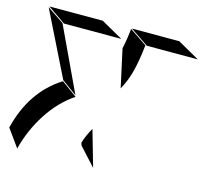

<svg xmlns="http://www.w3.org/2000/svg" viewBox="-245 -934 1128 1054"><g transform="rotate(15 319.5 -406.5)"><path d="M-91 -806 10 -736H336L212 -806ZM481 -736H771L647 -806H378ZM473 -736 374 -803Q368 -742 356 -688L403 -473Q433 -526 448.5 -588.5Q464 -651 473 -736ZM87 -435 173 -372 2 -736 -94 -801ZM176 -364 87 -429Q-79 -324 -132 -107L-60 -7Q-32 -117 29 -211.5Q90 -306 176 -364ZM370 -12 311 -218Q283 -168 272 -129L277 -114Z"/></g></svg>

Font: FFF_HK Layer Middle
Style: Regular
Weight: 400
Italic angle: -5°
Designer: bBox Type GmbH
Foundry: bBox Type GmbH
Version: Version 0.002